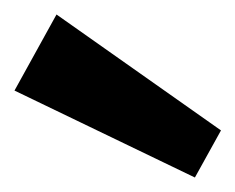

<svg xmlns="http://www.w3.org/2000/svg" viewBox="-20 -824 325 265"><path d="M285 -644 249 -579 0 -699 58 -804Z"/></svg>

Font: Pathway Extreme 72pt
Style: Bold
Weight: 700
Designer: Eduardo Rodriguez Tunni
Foundry: Eduardo Rodriguez Tunni
Version: Version 1.001;gftools[0.9.26]